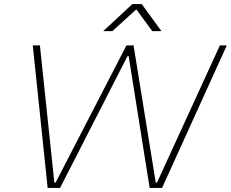

<svg xmlns="http://www.w3.org/2000/svg" viewBox="-20 -923 1134 943"><path d="M141 -700H176L247 -26H253L601 -700H636L745 -26H751L1060 -700H1094L776 0H715L612 -647H606L275 0H214ZM630 -903H676L773 -770H728L651 -875H647L532 -770H487Z"/></svg>

Font: Be Vietnam Thin
Style: Italic
Weight: 250
Italic angle: -9°
Designer: Gabriel Lam
Foundry: TypeRant
Version: Version 3.000